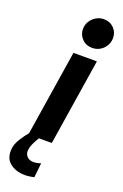

<svg xmlns="http://www.w3.org/2000/svg" viewBox="-216 -794 680 1063"><g transform="rotate(20 123.5 -262.5)"><path d="M84 218Q30 218 -5.5 190Q-41 162 -35 104Q-32 77 -12.5 45.5Q7 14 32 -15Q57 -44 77 -63.5Q97 -83 100 -86L133 -66Q130 -63 118.5 -47Q107 -31 92.5 -8.5Q78 14 66.5 37.5Q55 61 53 80Q50 104 64.5 119Q79 134 102 134Q113 134 124 132Q135 130 146 126L137 211Q126 214 110.5 216Q95 218 84 218ZM25 0 105 -510H243L163 0ZM192 -571Q156 -571 132.5 -595Q109 -619 109 -652Q109 -677 121.5 -697.5Q134 -718 155 -730.5Q176 -743 201 -743Q236 -743 259.5 -719.5Q283 -696 283 -661Q283 -637 271 -616.5Q259 -596 238.5 -583.5Q218 -571 192 -571Z"/></g></svg>

Font: MuseoModerno Thin SemiBold
Style: Italic
Weight: 600
Italic angle: -9°
Version: Version 1.003